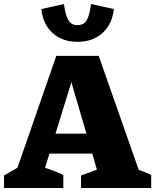

<svg xmlns="http://www.w3.org/2000/svg" viewBox="-43 -935 772 955"><path d="M647 -90Q663 -85 678.5 -78.5Q694 -72 709 -65V0H360V-62L439 -91L416 -171H203L181 -100Q205 -93 227 -84Q249 -75 272 -65V0H-23V-62L44 -101L237 -657H448ZM233 -270H387L312 -526ZM342 -727Q267 -727 218.5 -771Q170 -815 163 -890L275 -915Q283 -856 298 -833Q313 -810 342 -810Q373 -810 387.5 -833Q402 -856 410 -915L523 -890Q516 -816 467.5 -771.5Q419 -727 342 -727Z"/></svg>

Font: Piazzolla SC ExtraBold
Style: Regular
Weight: 800
Designer: Juan Pablo del Peral
Foundry: Huerta Tipografica
Version: Version 1.330